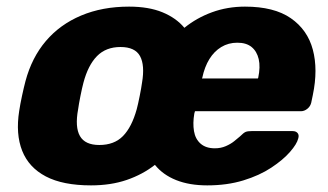

<svg xmlns="http://www.w3.org/2000/svg" viewBox="-20 -550 991 580"><path d="M255 10Q170 10 118.5 -17Q67 -44 47 -94.5Q27 -145 38 -215Q41 -235 46.5 -260.5Q52 -286 57 -305Q76 -376 118.5 -426Q161 -476 225 -503Q289 -530 370 -530Q429 -530 470.5 -513Q512 -496 537 -466Q574 -496 620.5 -513Q667 -530 720 -530Q808 -530 858.5 -495Q909 -460 925 -400Q941 -340 925 -263L920 -239Q917 -228 908 -221Q899 -214 889 -214H569L567 -207Q562 -178 566 -154Q570 -130 586 -116Q602 -102 629 -102Q647 -102 662 -108.5Q677 -115 687.5 -123.5Q698 -132 705 -138Q716 -149 722 -151.5Q728 -154 740 -154H864Q874 -154 879 -148Q884 -142 881 -132Q877 -115 856 -91Q835 -67 799.5 -43.5Q764 -20 715 -5Q666 10 606 10Q552 10 512 -6Q472 -22 448 -52Q411 -23 363 -6.5Q315 10 255 10ZM280 -112Q325 -112 351.5 -139Q378 -166 393 -220Q397 -235 402 -260Q407 -285 409 -300Q418 -353 403 -380.5Q388 -408 344 -408Q300 -408 273 -380.5Q246 -353 232 -300Q228 -285 223 -260Q218 -235 216 -220Q206 -166 221.5 -139Q237 -112 280 -112ZM590 -313H759L760 -315Q767 -348 761.5 -371.5Q756 -395 740 -408Q724 -421 697 -421Q670 -421 648.5 -408Q627 -395 612.5 -371.5Q598 -348 591 -315Z"/></svg>

Font: Rubik
Style: Bold Italic
Weight: 700
Italic angle: -12°
Designer: Hubert and Fischer
Foundry: Hubert and Fischer
Version: Version 2.300;gftools[0.9.30]